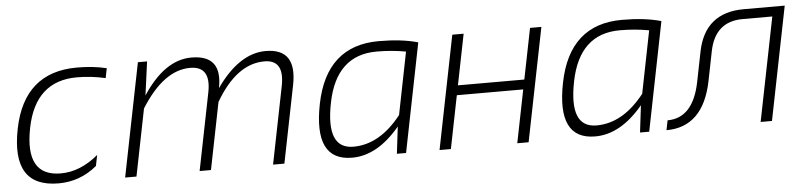

<svg xmlns="http://www.w3.org/2000/svg" viewBox="-37 -689 3641 865"><g transform="rotate(-5 1783.5 -256.5)"><path d="M373 -63.5Q296.9 0 199.2 0Q-15.6 0 36.6 -261.2Q86.9 -512.7 326.2 -512.7Q399.4 -512.7 460 -498L451.2 -454.1Q385.7 -468.8 322.3 -468.8Q134.3 -468.8 92.8 -261.2Q49.3 -43.9 212.9 -43.9Q300.8 -43.9 382.8 -112.3Z M499.5 0 602.1 -512.7H643.6L623 -360.4Q722.7 -512.7 843.8 -512.7Q985.4 -512.7 955.6 -364.3Q1059.6 -512.7 1179.7 -512.7Q1322.3 -512.7 1289.6 -349.1L1219.7 0H1168.5L1238.3 -349.1Q1261.7 -466.8 1169.9 -466.8Q1043.9 -466.8 948.2 -302.7L887.7 0H836.4L906.2 -349.1Q929.7 -466.8 834 -466.8Q713.9 -466.8 611.3 -302.7L550.8 0Z M1809.6 -455.1Q1746.1 -466.8 1677.7 -466.8Q1494.6 -466.8 1452.6 -255.4Q1411.1 -48.8 1536.6 -48.8Q1655.8 -48.8 1753.4 -172.9ZM1770 0H1728.5L1743.2 -122.1Q1641.6 0 1526.4 0Q1351.6 0 1402.3 -254.4Q1454.1 -512.7 1690.9 -512.7Q1794.9 -512.7 1868.2 -491.7Z M1921.4 0 2023.9 -512.7H2075.2L2029.3 -283.2H2329.6L2375.5 -512.7H2426.8L2324.2 0H2272.9L2320.8 -239.3H2020.5L1972.7 0Z M2909.2 -455.1Q2845.7 -466.8 2777.3 -466.8Q2594.2 -466.8 2552.2 -255.4Q2510.7 -48.8 2636.2 -48.8Q2755.4 -48.8 2853 -172.9ZM2869.6 0H2828.1L2842.8 -122.1Q2741.2 0 2626 0Q2451.2 0 2502 -254.4Q2553.7 -512.7 2790.5 -512.7Q2894.5 -512.7 2967.8 -491.7Z M2956.5 -43.9Q3072.3 -43.9 3104.5 -205.1L3131.3 -339.4Q3166 -512.7 3341.8 -512.7H3527.3L3424.8 0H3373.5L3467.3 -468.8H3333Q3208.5 -468.8 3182.1 -336.9L3155.8 -205.1Q3114.7 0 2947.8 0Z"/></g></svg>

Font: Sansation Light
Style: Light Italic
Weight: 300
Designer: Bernd Montag
Version: Version 1.301